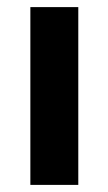

<svg xmlns="http://www.w3.org/2000/svg" viewBox="-20 -520 305 540"><path d="M200.2 0H65.4V-500H200.2Z"/></svg>

Font: FreeUniversal
Style: Bold
Weight: 700
Version: Version 1.001